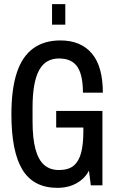

<svg xmlns="http://www.w3.org/2000/svg" viewBox="-20 -894 557 926"><path d="M257 12Q142 12 88.5 -75Q35 -162 35 -343Q35 -464 61 -543Q87 -622 140 -660.5Q193 -699 271 -699Q321 -699 359 -683Q397 -667 423.5 -635.5Q450 -604 463 -556.5Q476 -509 476 -447H380Q380 -486 374 -517Q368 -548 355 -569Q342 -590 319.5 -601Q297 -612 264 -612Q233 -612 209 -598.5Q185 -585 169 -556Q153 -527 145 -482Q137 -437 137 -374V-309Q137 -227 151 -175Q165 -123 193 -98.5Q221 -74 264 -74Q311 -74 336 -95.5Q361 -117 371.5 -158Q382 -199 382 -259V-279H251V-359H474V0H418L409 -71Q395 -44 372 -25.5Q349 -7 320 2.5Q291 12 257 12ZM231 -775V-874H295V-775Z"/></svg>

Font: Archivo ExtraCondensed Medium
Style: Regular
Weight: 500
Width: 2
Designer: Hector Gatti
Foundry: Omnibus-Type
Version: Version 2.001